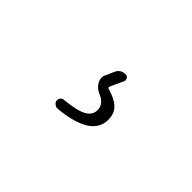

<svg xmlns="http://www.w3.org/2000/svg" viewBox="-28 -201 650 650"><g transform="rotate(45 297.0 123.5)"><path d="M236.3 246.1Q235.4 246.1 234.4 246.1Q227.5 246.1 222.7 242.2Q213.9 236.3 213.9 226.6Q213.9 220.7 217.8 215.8Q222.7 210 229.5 210Q288.1 204.1 311.5 190.9Q335 177.7 335 154.3Q335 124 299.8 110.4Q281.2 102.5 271.5 85Q266.6 75.2 266.6 66.4Q266.6 57.6 271.5 49.8L284.2 20.5Q293.9 1 316.4 1Q324.2 1 328.1 7.3Q332 13.7 329.1 21.5L307.6 68.4Q304.7 75.2 312.5 77.1Q347.7 86.9 365.7 104Q383.8 121.1 383.8 151.4Q383.8 232.4 236.3 246.1Z"/></g></svg>

Font: Gen Jyuu Gothic P Light
Style: Regular
Weight: 200
Designer: [Source Han Sans]
Ryoko NISHIZUKA  (kana & ideographs); Paul D. Hunt (Latin, Greek & Cyrillic); Wenlong ZHANG  (bopomofo
Version: Version 1.002.20150607